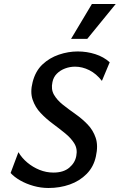

<svg xmlns="http://www.w3.org/2000/svg" viewBox="-20 -927 598 959"><path d="M222 12Q184 12 147 1.5Q110 -9 80.5 -26Q51 -43 33 -63L72 -167Q89 -138 116.5 -115Q144 -92 177.5 -78.5Q211 -65 247 -65Q297 -65 326 -89.5Q355 -114 361 -148Q368 -183 351.5 -210Q335 -237 305.5 -261Q276 -285 243 -309.5Q210 -334 183 -362.5Q156 -391 143 -429Q130 -467 143 -517Q157 -572 192 -605Q227 -638 274 -654Q321 -670 368 -670Q414 -670 456 -656.5Q498 -643 528 -616L489 -523Q461 -559 426 -576.5Q391 -594 355 -594Q329 -594 305 -585Q281 -576 264 -559Q247 -542 242 -517Q234 -481 249.5 -454Q265 -427 294 -404Q323 -381 356.5 -357.5Q390 -334 417.5 -305.5Q445 -277 458 -238.5Q471 -200 459 -146Q448 -94 413 -58.5Q378 -23 328.5 -5.5Q279 12 222 12ZM335 -733 439 -907H558L416 -733Z"/></svg>

Font: Ysabeau Office SemiBold
Style: Italic
Weight: 600
Italic angle: -12°
Designer: Christian Thalmann (Catharsis Fonts)
Version: Version 2.001;gftools[0.9.30]; featfreeze: tnum,lnum,ss02